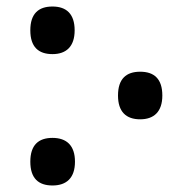

<svg xmlns="http://www.w3.org/2000/svg" viewBox="-20 -562 585 589"><path d="M141 -396C183 -396 209 -419 209 -469C209 -519 184 -542 141 -542C98 -542 73 -520 73 -469C73 -418 98 -396 141 -396ZM410 -196C452 -196 478 -219 478 -269C478 -320 453 -342 410 -342C367 -342 342 -320 342 -269C342 -219 367 -196 410 -196ZM141 7C184 7 210 -16 210 -66C210 -116 184 -139 141 -139C98 -139 73 -117 73 -66C73 -15 98 7 141 7Z"/></svg>

Font: Noto Serif Georgian SemiCondensed Semi
Style: Regular
Weight: 600
Width: 4
Designer: Monotype Design Team
Foundry: Monotype Imaging Inc.
Version: Version 1.901